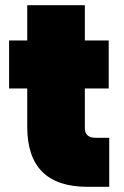

<svg xmlns="http://www.w3.org/2000/svg" viewBox="-20 -720 476 740"><path d="M85 -231V-379H15V-564H85V-700H307V-564H399V-379H307V-227Q307 -189 348 -189H401V0H317Q85 0 85 -231Z"/></svg>

Font: Poppins Black
Style: Regular
Weight: 900
Designer: Ninad Kale (Devanagari), Jonny Pinhorn (Latin)
Foundry: Indian Type Foundry
Version: Version 3.200;PS 1.000;hotconv 16.6.54;makeotf.lib2.5.65590